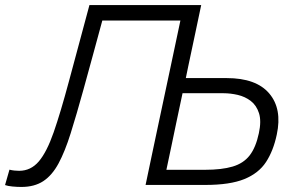

<svg xmlns="http://www.w3.org/2000/svg" viewBox="-58 -733 1172 761"><path d="M26.5 8Q9.5 8 -8.8 6.2Q-27 4.5 -38 0.5L-20.5 -60.5Q-11 -58 -0.8 -57Q9.5 -56 18 -56Q64 -56 95.8 -93.2Q127.5 -130.5 154.8 -208.8Q182 -287 215 -410Q235 -484.5 255.5 -560.5Q276 -636.5 296.5 -713H739.5Q727 -653 715 -596.8Q703 -540.5 688.5 -472L678.5 -423.5H840.5Q957.5 -423.5 1009.2 -362.5Q1061 -301.5 1039 -199.5Q1025.5 -135.5 996.5 -91Q967.5 -46.5 910.5 -23.2Q853.5 0 755.5 0H519Q531.5 -59.5 543.2 -115.2Q555 -171 569 -237L617.5 -465Q628.5 -517 638 -561.8Q647.5 -606.5 657 -651.5H347.5Q329.5 -584.5 310.8 -516.5Q292 -448.5 272.5 -377Q245 -277.5 222.2 -205Q199.5 -132.5 174 -85.2Q148.5 -38 113.5 -15Q78.5 8 26.5 8ZM601.5 -60H754.5Q821 -60 864 -72.8Q907 -85.5 931.5 -117Q956 -148.5 968 -205Q978.5 -253.5 968.5 -284.5Q958.5 -315.5 936 -332.8Q913.5 -350 884.5 -356.8Q855.5 -363.5 828 -363.5H665.5L641 -248Q630 -195.5 620.8 -151.2Q611.5 -107 601.5 -60Z"/></svg>

Font: Commissioner Light
Style: Italic
Weight: 300
Italic angle: -12°
Designer: Kostas Bartsokas
Foundry: Kostas Bartsokas
Version: Version 1.000; ttfautohint (v1.8.3)